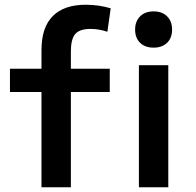

<svg xmlns="http://www.w3.org/2000/svg" viewBox="-20 -790 826 810"><path d="M155 0V-402H22V-500H155V-579Q155 -674 202.5 -722Q250 -770 342 -770Q370 -770 397 -766Q424 -762 447 -755L433 -656Q397 -668 362 -668Q316 -668 297.5 -646.5Q279 -625 279 -573V-500H443V-402H279V0ZM566 0V-515H690V0ZM628 -589Q592 -589 571 -609.5Q550 -630 550 -665Q550 -700 571 -721Q592 -742 628 -742Q664 -742 685 -721Q706 -700 706 -665Q706 -630 685 -609.5Q664 -589 628 -589Z"/></svg>

Font: M PLUS 2 SemiBold
Style: Regular
Weight: 600
Designer: Coji Morishita
Foundry: UNDERFOREST DESIGN
Version: Version 1.001